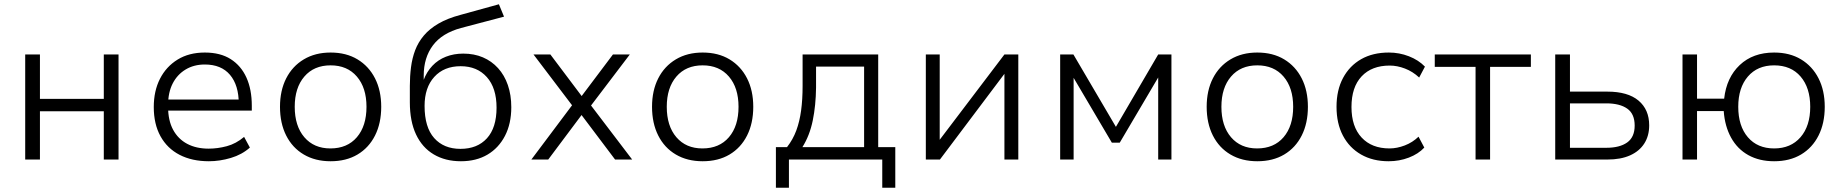

<svg xmlns="http://www.w3.org/2000/svg" viewBox="-20 -747 8631 899"><path d="M98 0V-492H167V-284H466V-492H535V0H466V-226H167V0Z M958 8Q879 8 821 -22Q763 -52 731.5 -109Q700 -166 700 -246Q700 -321 729 -378Q758 -435 811.5 -468Q865 -501 939 -501Q1012 -501 1060.5 -470Q1109 -439 1134 -383.5Q1159 -328 1159 -252V-229H749V-281H1119L1098 -261Q1098 -348 1057 -396.5Q1016 -445 939 -445Q888 -445 849 -421.5Q810 -398 788.5 -356Q767 -314 767 -255V-247Q767 -183 790.5 -139.5Q814 -96 856.5 -73.5Q899 -51 957 -51Q999 -51 1042 -62.5Q1085 -74 1123 -106L1150 -56Q1113 -23 1061 -7.5Q1009 8 958 8Z M1528 8Q1456 8 1402.5 -23.5Q1349 -55 1320 -112.5Q1291 -170 1291 -247Q1291 -323 1320 -380Q1349 -437 1402.5 -469Q1456 -501 1528 -501Q1601 -501 1654 -469Q1707 -437 1736 -380Q1765 -323 1765 -247Q1765 -170 1736 -112.5Q1707 -55 1654 -23.5Q1601 8 1528 8ZM1527 -52Q1606 -52 1651 -104.5Q1696 -157 1696 -247Q1696 -336 1651 -388.5Q1606 -441 1528 -441Q1450 -441 1405 -388.5Q1360 -336 1360 -247Q1360 -157 1405 -104.5Q1450 -52 1527 -52Z M2138 8Q2065 8 2011 -24Q1957 -56 1928 -117.5Q1899 -179 1899 -268V-345Q1899 -390 1904.5 -432.5Q1910 -475 1924 -512Q1938 -549 1964.5 -580.5Q1991 -612 2033 -636.5Q2075 -661 2135 -677L2316 -727L2340 -669L2139 -616Q2050 -592 2007 -534.5Q1964 -477 1964 -393V-371H1963Q1978 -411 2004.5 -439Q2031 -467 2068 -481.5Q2105 -496 2149 -496Q2200 -496 2241 -478.5Q2282 -461 2312 -428Q2342 -395 2358 -348.5Q2374 -302 2374 -245Q2374 -168 2344.5 -111Q2315 -54 2262.5 -23Q2210 8 2138 8ZM2136 -50Q2215 -50 2260 -99.5Q2305 -149 2305 -243Q2305 -335 2259.5 -386Q2214 -437 2137 -437Q2059 -437 2013.5 -387Q1968 -337 1968 -251Q1968 -151 2013 -100.5Q2058 -50 2136 -50Z M2468 0 2672 -272 2673 -235 2478 -492H2557L2706 -294H2701L2850 -492H2929L2736 -238V-268L2940 0H2860L2701 -211H2705L2547 0Z M3270 8Q3198 8 3144.5 -23.5Q3091 -55 3062 -112.5Q3033 -170 3033 -247Q3033 -323 3062 -380Q3091 -437 3144.5 -469Q3198 -501 3270 -501Q3343 -501 3396 -469Q3449 -437 3478 -380Q3507 -323 3507 -247Q3507 -170 3478 -112.5Q3449 -55 3396 -23.5Q3343 8 3270 8ZM3269 -52Q3348 -52 3393 -104.5Q3438 -157 3438 -247Q3438 -336 3393 -388.5Q3348 -441 3270 -441Q3192 -441 3147 -388.5Q3102 -336 3102 -247Q3102 -157 3147 -104.5Q3192 -52 3269 -52Z M3613 132V-58H3665Q3693 -94 3708.5 -136Q3724 -178 3731 -229.5Q3738 -281 3738 -345V-492H4092V-58H4172V132H4111V0H3674V132ZM3737 -58H4026V-435H3801V-337Q3800 -253 3785.5 -182.5Q3771 -112 3737 -58Z M4315 0V-492H4380V-86H4375L4683 -492H4748V0H4683V-408H4688L4381 0Z M4944 0V-492H5006L5205 -153L5403 -492H5465V0H5403V-391H5407L5223 -79H5186L5002 -391H5007V0Z M5867 8Q5795 8 5741.5 -23.5Q5688 -55 5659 -112.5Q5630 -170 5630 -247Q5630 -323 5659 -380Q5688 -437 5741.5 -469Q5795 -501 5867 -501Q5940 -501 5993 -469Q6046 -437 6075 -380Q6104 -323 6104 -247Q6104 -170 6075 -112.5Q6046 -55 5993 -23.5Q5940 8 5867 8ZM5866 -52Q5945 -52 5990 -104.5Q6035 -157 6035 -247Q6035 -336 5990 -388.5Q5945 -441 5867 -441Q5789 -441 5744 -388.5Q5699 -336 5699 -247Q5699 -157 5744 -104.5Q5789 -52 5866 -52Z M6482 8Q6408 8 6353 -23.5Q6298 -55 6268 -112Q6238 -169 6238 -247Q6238 -325 6268.5 -382Q6299 -439 6353.5 -470Q6408 -501 6483 -501Q6532 -501 6577 -483.5Q6622 -466 6652 -435L6625 -384Q6595 -412 6558.5 -426Q6522 -440 6487 -440Q6403 -440 6355.5 -389.5Q6308 -339 6308 -246Q6308 -154 6355.5 -103Q6403 -52 6486 -52Q6521 -52 6557.5 -66Q6594 -80 6622 -107L6649 -56Q6621 -26 6576.5 -9Q6532 8 6482 8Z M6889 0V-434H6698V-492H7148V-434H6957V0Z M7262 0V-492H7331V-318H7506Q7602 -318 7652 -276Q7702 -234 7702 -160Q7702 -111 7679 -75Q7656 -39 7612.5 -19.5Q7569 0 7506 0ZM7331 -55H7501Q7564 -55 7599 -80Q7634 -105 7634 -159Q7634 -214 7599 -238.5Q7564 -263 7501 -263H7331Z M8287 8Q8218 8 8166.5 -20.5Q8115 -49 8085.5 -102.5Q8056 -156 8051 -227H7926V0H7858V-492H7926V-285H8053Q8064 -384 8126 -442.5Q8188 -501 8287 -501Q8360 -501 8413 -469Q8466 -437 8495 -380Q8524 -323 8524 -247Q8524 -170 8495 -112.5Q8466 -55 8413 -23.5Q8360 8 8287 8ZM8287 -52Q8365 -52 8410.5 -104.5Q8456 -157 8456 -247Q8456 -336 8411 -388.5Q8366 -441 8287 -441Q8209 -441 8164 -388.5Q8119 -336 8119 -247Q8119 -157 8164 -104.5Q8209 -52 8287 -52Z"/></svg>

Font: Nunito Sans 8pt Light
Style: Regular
Weight: 300
Version: Version 3.101;gftools[0.9.27]